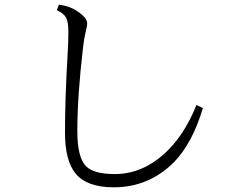

<svg xmlns="http://www.w3.org/2000/svg" viewBox="-20 -798 1040 828"><path d="M855 -332Q809.1 -178.7 729 -97.2Q620.6 9.8 471.2 9.8Q355 9.8 306.2 -49.3Q260.3 -105 260.3 -225.1Q260.3 -372.1 271 -552.2Q274.9 -613.8 274.9 -660.2Q274.9 -703.6 265.1 -721.7Q254.9 -740.7 225.1 -753.9L233.9 -777.8Q285.6 -772 324.7 -741.7Q356 -717.8 356 -697.3Q356 -685.5 349.1 -659.2Q342.3 -631.3 338.4 -595.2Q313.5 -384.3 313.5 -231.4Q313.5 -116.2 353 -79.1Q387.2 -47.4 475.6 -47.4Q589.4 -47.4 685.1 -131.8Q773.4 -210 827.1 -345.2Z"/></svg>

Font: I.MingCP
Style: Regular
Weight: 400
Designer: I.Font Project
Version: Version 8.000; Sep 06, 2022